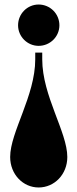

<svg xmlns="http://www.w3.org/2000/svg" viewBox="-20 -730 343 850"><path d="M60 -618C60 -669 101 -710 151 -710C202 -710 243 -669 243 -618C243 -568 202 -527 151 -527C101 -527 60 -568 60 -618ZM136 -467C136 -306 25 -145 25 -35C25 42 82 100 151 100C221 100 278 42 278 -35C278 -145 167 -306 167 -467V-497H136Z"/></svg>

Font: Ouroboros
Style: Regular
Weight: 400
Designer: Ariel Martín Pérez
Foundry: Velvetyne Type Foundry
Version: Version 2.001;hotconv 1.0.109;makeotfexe 2.5.65596